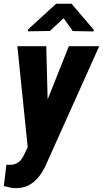

<svg xmlns="http://www.w3.org/2000/svg" viewBox="-42 -770 540 1005"><path d="M135.3 -68.4 318.4 -528.3H477.5L204.6 79.1Q193.4 106.9 178.2 131.1Q163.1 155.3 143.6 174.3Q124 193.4 98.6 204.1Q73.2 214.8 41 214.8Q24.9 214.8 9.3 211.4Q-6.3 208 -22 203.6L-8.3 91.8Q-4.9 91.8 -1.2 92.3Q2.4 92.8 5.9 92.8Q25.4 93.3 40 87.2Q54.7 81.1 65.2 69.6Q75.7 58.1 83.5 41ZM200.2 -528.3 210 -147 199.7 10.7 104.5 14.6 48.8 -528.3ZM332.5 -750.5 448.2 -614.7V-605.5L338.9 -607.4L291 -674.8L219.2 -607.9L105 -606V-616.2L252 -750.5Z"/></svg>

Font: Roboto Condensed ExtraBold
Style: Italic
Weight: 800
Italic angle: -12°
Designer: Christian Robertson
Foundry: Google
Version: Version 3.008; 2023